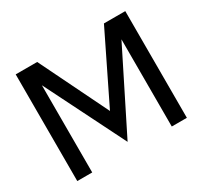

<svg xmlns="http://www.w3.org/2000/svg" viewBox="-145 -896 1150 1091"><g transform="rotate(-30 430.5 -350.0)"><path d="M71 0V-700H212L431 -252L650 -700H790V0H691V-572L430 -50L169 -572V0Z"/></g></svg>

Font: Red Hat Display SemiBold
Style: Regular
Weight: 600
Designer: Pentagram, MCKL
Foundry: Pentagram, MCKL
Version: Version 1.023